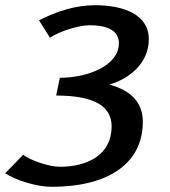

<svg xmlns="http://www.w3.org/2000/svg" viewBox="-25 -706 655 738"><path d="M-5 -40C38 -12 116 12 174 12C389 12 524 -76 524 -238C524 -311 480 -358 395 -381C469 -402 547 -461 547 -555C547 -651 449 -686 340 -686C266 -686 194 -663 125 -628L167 -561C204 -586 277 -609 321 -609C381 -609 432 -592 432 -540C432 -454 313 -407 205 -407L191 -339C298 -338 404 -318 404 -220C404 -110 310 -65 205 -65C164 -65 93 -89 64 -111Z"/></svg>

Font: KpSans
Style: BoldItalic
Weight: 700
Italic angle: -11°
Version: Version 0.66